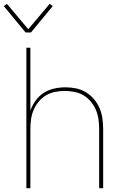

<svg xmlns="http://www.w3.org/2000/svg" viewBox="-39 -985 659 1005"><path d="M99 0V-735H120V-406Q130 -434 147.5 -458.5Q165 -483 190 -499Q215 -515 244.5 -521.5Q274 -528 303 -528Q331 -528 358.5 -522.5Q386 -517 410 -502.5Q434 -488 452.5 -466.5Q471 -445 482 -419Q493 -393 497 -365.5Q501 -338 501 -310V0H480V-310Q480 -335 476.5 -360.5Q473 -386 463 -409.5Q453 -433 436.5 -453Q420 -473 398 -486Q376 -499 350.5 -504Q325 -509 300 -509Q275 -509 249.5 -504Q224 -499 202 -486Q180 -473 163.5 -453Q147 -433 137 -409.5Q127 -386 123.5 -360.5Q120 -335 120 -310V0ZM95 -815 -19 -953 -3 -965 109 -832 221 -965 237 -953 123 -815Z"/></svg>

Font: Iosevka Thin Extended
Style: Regular
Weight: 100
Width: 7
Monospace: yes
Designer: Belleve Invis
Foundry: Belleve Invis
Version: Version 32.5.0; ttfautohint (v1.8.4)